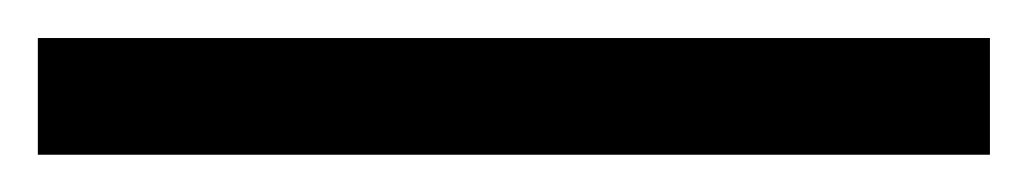

<svg xmlns="http://www.w3.org/2000/svg" viewBox="-23 -842 546 102"><path d="M502.9 -759.8H-2.9V-821.8H502.9Z"/></svg>

Font: Open Sans ACDW
Style: acdw
Weight: 400
Foundry: Ascender Corporation
Version: Version 1.10